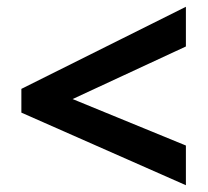

<svg xmlns="http://www.w3.org/2000/svg" viewBox="-20 -645 612 566"><path d="M528 -99 43 -313V-383L528 -625V-508L194 -353L528 -216Z"/></svg>

Font: Noto Sans Bamum
Style: Regular
Weight: 400
Designer: Monotype Design Team
Foundry: Monotype Imaging Inc.
Version: Version 2.001